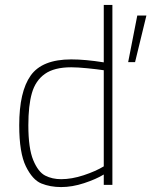

<svg xmlns="http://www.w3.org/2000/svg" viewBox="-20 -750 614 779"><path d="M58 -242Q58 -378 104.5 -443.5Q151 -509 269 -509Q326 -509 401 -497V-730H436V0H401V-42Q370 -23 321.5 -7Q273 9 228 9Q184 9 148 -5.5Q112 -20 85 -75Q58 -130 58 -242ZM537 -687H574L528 -498H500ZM401 -75V-465Q375 -469 335 -473Q295 -477 269 -477Q200 -477 162 -450Q124 -423 109.5 -372.5Q95 -322 95 -242Q95 -148 115 -100Q135 -52 163.5 -37.5Q192 -23 228 -23Q271 -23 319.5 -39Q368 -55 401 -75Z"/></svg>

Font: Cairo ExtraLight
Style: Regular
Weight: 275
Designer: Mohamed Gaber, Accademia di Belle Arti di Urbino and others
Foundry: Kief Type Foundry, Accademia di Belle Arti di Urbino and others
Version: Version 3.011